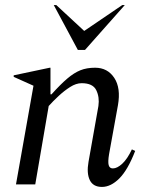

<svg xmlns="http://www.w3.org/2000/svg" viewBox="-20 -727 570 757"><path d="M43 0 112 -389 34 -424V-430L176 -460H179V-355H183Q218 -394 245 -417Q272 -440 297 -450Q322 -460 355 -460Q404 -460 430.5 -420Q457 -380 445 -312L410 -119Q405 -89 408.5 -76Q412 -63 425 -63Q442 -63 462 -81.5Q482 -100 500 -138L513 -132Q484 -57 450.5 -23.5Q417 10 382 10Q347 10 334 -17Q321 -44 329 -89L368 -309Q373 -344 359.5 -371.5Q346 -399 302 -399Q280 -399 256.5 -384Q233 -369 211 -348.5Q189 -328 172 -309L119 0ZM287 -530 192 -707H202L312 -605L462 -707H472L315 -530Z"/></svg>

Font: Spectral
Style: Italic
Weight: 400
Italic angle: -10°
Designer: Jean-Baptiste Levee
Foundry: Production Type
Version: Version 2.001